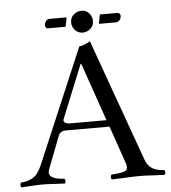

<svg xmlns="http://www.w3.org/2000/svg" viewBox="-56 -857 810 912"><g transform="rotate(-5 349.5 -400.5)"><path d="M451.7 -780.8H535.6Q548.8 -779.3 549.8 -766.1Q549.8 -749 535.2 -739.7Q530.3 -737.3 526.4 -736.8H443.4ZM284.7 -736.8H199.7Q188.5 -738.3 187.5 -752Q187.5 -768.6 201.2 -778.3Q205.6 -780.8 209.5 -780.8H293.5ZM260.7 -277.8H439.5L343.3 -555.2H340.3L235.4 -296.4Q236.3 -280.3 260.7 -277.8ZM147.5 -68.8Q131.8 -27.8 196.3 -20Q205.6 -19 216.3 -18.1Q224.6 -6.3 216.3 4.9Q200.7 4.4 171.9 2.4Q131.3 0 108.4 0Q86.4 0 52.7 2.4Q25.4 4.4 9.3 4.9Q1 -6.8 9.3 -18.1Q62.5 -21.5 87.4 -53.2Q99.6 -69.3 109.4 -91.8L341.3 -638.2Q360.4 -638.7 393.6 -658.2L602.5 -76.2Q618.7 -30.3 664.1 -21.5Q674.3 -19.5 692.4 -18.1Q700.7 -6.3 692.4 4.9Q677.2 4.4 645 2.9Q595.7 0 571.3 0Q547.9 0 490.7 2.9Q454.6 4.9 440.4 4.9Q432.1 -6.8 440.4 -18.1Q498.5 -22.5 509.8 -30.8Q521 -41.5 514.6 -62L451.2 -246.1H242.7Q216.8 -246.1 208.5 -226.1Q208 -224.6 207.5 -224.1ZM312.5 -753.9Q312.5 -785.6 341.8 -800.3Q353 -805.7 364.7 -806.2Q396.5 -806.2 411.1 -776.9Q416.5 -765.6 416.5 -753.9Q416.5 -722.2 387.2 -707.5Q376 -702.1 364.7 -702.1Q333 -702.1 317.9 -731.4Q313 -742.7 312.5 -753.9Z"/></g></svg>

Font: Linux Libertine Display O
Style: Regular
Weight: 400
Designer: Philipp H. Poll
Foundry: Philipp H. Poll
Version: Version 5.0.9